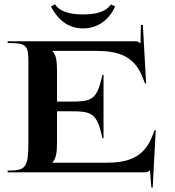

<svg xmlns="http://www.w3.org/2000/svg" viewBox="-20 -789 800 879"><path d="M213 -759.5C243.9 -701.3 289.1 -659 360 -659C430 -659 480.5 -700.2 507 -759.5L487.9 -768.6C459.5 -727.3 400.1 -723 360 -723C319.8 -723 259.9 -727.6 231.8 -769.2ZM15 0H639C655 0 658.6 -2 665.6 -9H666.6L673 70H679L693 -193H688L676 -163C638.1 -68.2 567.1 -44 465 -44H220V-45C237 -63 241 -91.5 241 -137V-279.5H303C390.2 -279.5 420.5 -274.6 443 -181L449 -156H454V-447H449L443 -422C420.5 -328.4 390.2 -324 303 -324H241V-463C241 -508.5 237.5 -536.9 220.1 -554.6L220 -556H421C523.1 -556 594.1 -531.8 632 -437L644 -407H649L634 -675H625L623.3 -591.1H621.3C614.3 -598.1 611 -600 595 -600H15V-592C100.5 -592 110 -583.3 110 -505V-145C110 -21.7 100.5 -8 15 -8Z"/></svg>

Font: Prida01
Style: Black
Weight: 900
Designer: gluk
Foundry: gluk
Version: Version 00.072